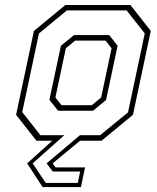

<svg xmlns="http://www.w3.org/2000/svg" viewBox="-20 -560 625 764"><path d="M499 -540 580 -437 509 -103 384 0H298.5L189.5 90L201 106H318.5L302 184.5H149.5L88 90L188 0H125L44 -103L115 -437L240 -540ZM141 -22H236L110 90L162 168H289.5L299 122.5H190L165.5 90L298 -22H378.5L489.5 -113L556 -427L484 -518.5H246L135 -427L68.5 -114ZM211 -119.5 176.5 -163 222.5 -378 274.5 -420.5H414.5L448 -378L402 -162L350.5 -119.5ZM224.5 -141.5H345.5L382.5 -172L424 -368L400 -398.5H279L242 -368L200.5 -172Z"/></svg>

Font: Tourney Expanded ExtraLight
Style: Italic
Weight: 200
Width: 7
Italic angle: -12°
Designer: Tyler Finck
Foundry: Etcetera Type Co
Version: Version 1.010; ttfautohint (v1.8.3)